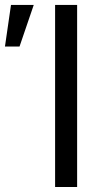

<svg xmlns="http://www.w3.org/2000/svg" viewBox="-105 -747 422 767"><path d="M203.1 -727.3V0H115.1V-727.3ZM-85.2 -561.1 -61.1 -727.3H29.8L-27 -561.1Z"/></svg>

Font: Inter UI
Style: Regular
Weight: 400
Designer: Rasmus Andersson
Foundry: rsms
Version: Version 2.2